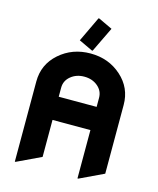

<svg xmlns="http://www.w3.org/2000/svg" viewBox="-139 -1064 966 1171"><g transform="rotate(15 344.0 -478.5)"><path d="M340.3 -966.8 428.2 -925.3 351.6 -766.6H346.7L259.8 -807.6L335.4 -966.8ZM73.2 9.8H68.4V-496.1Q68.4 -604.5 149.4 -675.8Q230.5 -747.1 345 -747.1Q459.5 -747.1 539.8 -675.3Q620.1 -603.5 620.1 -496.1V-62L468.8 9.8H463.9V-295.4H224.6V-62ZM463.9 -441.9V-499Q463.9 -543.5 428.7 -572.3Q394.5 -600.6 344.5 -600.6Q294.4 -600.6 259.5 -571.8Q224.6 -543 224.6 -499V-441.9Z"/></g></svg>

Font: Nova Round
Style: Bold
Weight: 700
Designer: Wojciech Kalinowski "wmk69" (wmk69@o2.pl)
Foundry: Wojciech Kalinowski "wmk69" (wmk69@o2.pl)
Version: Version 3.1.0; 2021-05-23